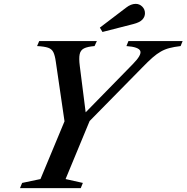

<svg xmlns="http://www.w3.org/2000/svg" viewBox="-20 -974 966 994"><path d="M83.5 0 94.5 -27 189.5 -47 314 -346 269 -654Q264.5 -687 256.2 -703.8Q248 -720.5 228.8 -727Q209.5 -733.5 172 -735.5L183 -761.5H481.5L469.5 -735.5Q433 -732.5 415 -723.5Q397 -714.5 392.5 -693.5Q388 -672.5 393 -633L423.5 -392.5L667.5 -642Q714.5 -689.5 706.2 -710.2Q698 -731 634.5 -735.5L645 -761.5H925.5L915 -735.5Q881.5 -731.5 857.5 -725.2Q833.5 -719 812.8 -707.2Q792 -695.5 769.2 -675.5Q746.5 -655.5 716 -624L444 -347.5L319.5 -47L409 -27L398 0ZM510.5 -808.5 497 -831 633 -934.5Q658 -954 682.5 -954Q702 -954 716.2 -940Q730.5 -926 730.5 -905.5Q730.5 -887 717 -872.5Q703.5 -858 670.5 -849.5Z"/></svg>

Font: Libre Caslon Text Medium Italic
Style: Regular
Weight: 500
Italic angle: -22.583°
Designer: Pablo Impallari, Rodrigo Fuenzalida, Katja Schimmel
Foundry: Pablo Impallari, Rodrigo Fuenzalida
Version: Version 2.000